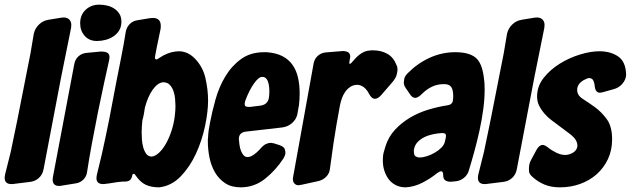

<svg xmlns="http://www.w3.org/2000/svg" viewBox="-59 -797 2707 824"><path d="M203 -721Q207 -722 214 -722Q230 -722 238.5 -713Q247 -704 247 -690Q247 -682 246 -677L203 -464L128 -71Q124 -48 107.5 -33Q91 -18 67 -16L2 -8Q-2 -7 -10 -7Q-39 -7 -39 -34Q-39 -39 -37 -49L-13 -145L15 -280L72 -569L86 -652Q91 -675 108 -691.5Q125 -708 148 -712Z M462 -704Q462 -682 452.5 -666.5Q443 -651 428 -641Q413 -631 394.5 -626Q376 -621 357 -621Q324 -621 304.5 -643Q285 -665 285 -697Q285 -733 308.5 -755Q332 -777 367 -777Q384 -777 401 -773Q418 -769 431.5 -760Q445 -751 453.5 -737.5Q462 -724 462 -704ZM375 -576Q389 -576 400 -571.5Q411 -567 411 -550Q411 -547 409 -537Q401 -501 388 -442Q375 -383 361.5 -316Q348 -249 335.5 -181.5Q323 -114 315 -61Q313 -41 299.5 -27Q286 -13 266 -10L204 0Q201 1 195 1Q167 1 167 -26Q167 -33 168 -37L260 -523Q264 -543 278 -555.5Q292 -568 312 -570Z M624 -548Q659 -572 695 -576Q700 -577 708 -577Q746 -577 776 -547Q811 -512 822.5 -462.5Q834 -413 834 -365Q834 -318 821 -256Q808 -194 782 -137.5Q756 -81 716.5 -40Q677 1 624 7Q590 7 566.5 -4Q543 -15 523 -44Q519 -51 514 -51Q509 -51 508 -41Q503 -19 481 -18Q464 -18 445.5 -15.5Q427 -13 410 -10Q407 -10 406 -9H399Q398 -8 395 -8Q391 -7 384 -7Q355 -7 355 -32Q355 -36 355.5 -39.5Q356 -43 357 -48Q367 -89 378 -135Q395 -211 410 -286.5Q425 -362 439 -439Q450 -496 461 -550.5Q472 -605 481 -662Q485 -681 498 -694Q511 -707 530 -710L584 -719Q589 -720 597 -720Q631 -720 631 -686Q631 -677 630 -672Q626 -653 622 -633.5Q618 -614 614 -595L607 -558Q606 -555 606 -550Q606 -542 612 -542Q617 -542 624 -548ZM593 -125Q608 -127 624 -142Q640 -157 653.5 -181Q667 -205 677 -235.5Q687 -266 691 -298Q694 -322 694 -342Q694 -355 692.5 -372.5Q691 -390 685.5 -406Q680 -422 669.5 -433Q659 -444 641 -444Q618 -442 597 -413Q576 -384 563 -336Q561 -322 558.5 -308Q556 -294 552 -280Q549 -252 549 -228Q549 -217 550 -199.5Q551 -182 555.5 -165.5Q560 -149 568.5 -137Q577 -125 593 -125Z M1158 -118Q1126 -68 1079.5 -30.5Q1033 7 974 7Q934 7 907 -11Q880 -29 863.5 -57.5Q847 -86 840 -121Q833 -156 833 -189Q833 -194 833 -198.5Q833 -203 834 -208Q835 -236 842 -269Q851 -317 866 -370.5Q881 -424 908 -469Q935 -514 975.5 -543.5Q1016 -573 1075 -573H1085Q1126 -570 1153 -556Q1180 -542 1196.5 -518.5Q1213 -495 1220 -463.5Q1227 -432 1227 -396Q1227 -371 1224 -345Q1222 -336 1220.5 -326.5Q1219 -317 1217 -306Q1212 -284 1194 -268.5Q1176 -253 1152 -250L995 -232Q966 -228 966 -200Q967 -188 969 -174Q971 -160 975.5 -149Q980 -138 986.5 -130.5Q993 -123 1003 -123Q1016 -123 1030 -133Q1044 -143 1054 -154Q1071 -174 1082.5 -179Q1094 -184 1103 -184Q1106 -184 1116 -182L1141 -174Q1160 -167 1163 -157Q1166 -147 1166 -142Q1166 -132 1158 -118ZM1095 -377Q1097 -390 1097 -405.5Q1097 -421 1094.5 -434.5Q1092 -448 1085.5 -457.5Q1079 -467 1067 -467H1066Q1051 -467 1030.5 -438Q1010 -409 993 -363Q991 -355 991 -352Q991 -341 998 -339.5Q1005 -338 1013 -338L1061 -344Q1090 -349 1095 -377Z M1578 -390Q1563 -373 1550 -373Q1536 -373 1525 -394Q1506 -431 1475 -433Q1458 -433 1445 -424.5Q1432 -416 1423 -403.5Q1414 -391 1408.5 -375.5Q1403 -360 1400 -345Q1383 -254 1372.5 -183.5Q1362 -113 1357 -73Q1355 -53 1341.5 -39Q1328 -25 1308 -20L1235 -4Q1225 -2 1222 -2Q1212 -2 1205 -9Q1198 -16 1198 -29Q1198 -35 1199 -38L1287 -525Q1291 -545 1305 -557.5Q1319 -570 1339 -572L1412 -578Q1425 -578 1434.5 -573Q1444 -568 1444 -553Q1444 -551 1442 -541Q1440 -529 1440 -527Q1440 -525 1440.5 -524.5Q1441 -524 1441 -523Q1441 -523 1442 -523Q1447 -523 1457 -536Q1492 -578 1526 -580Q1530 -581 1534 -581Q1538 -581 1542 -581Q1577 -581 1603.5 -566Q1630 -551 1643 -517Q1647 -510 1647 -498Q1647 -490 1643 -475Q1639 -460 1623 -442Z M1692 -484Q1734 -526 1786 -549.5Q1838 -573 1895 -573Q1952 -573 1980.5 -551Q2009 -529 2017 -468Q2021 -445 2021 -414Q2021 -373 2015 -328Q2009 -283 1999 -237.5Q1989 -192 1977 -148Q1965 -104 1953 -65Q1948 -47 1932.5 -34Q1917 -21 1897 -19L1876 -17Q1861 -17 1852 -23Q1843 -29 1843 -46Q1843 -62 1834 -62Q1828 -62 1817 -54Q1789 -31 1754 -13Q1719 5 1682 7Q1658 7 1639.5 -2.5Q1621 -12 1609 -28Q1597 -44 1590.5 -64.5Q1584 -85 1584 -107Q1584 -108 1584.5 -123Q1585 -138 1595 -168Q1608 -210 1636.5 -240.5Q1665 -271 1701.5 -292.5Q1738 -314 1779.5 -326.5Q1821 -339 1861 -345Q1884 -348 1885 -369Q1886 -374 1886 -378Q1886 -382 1886 -386Q1886 -411 1877.5 -423.5Q1869 -436 1847 -436Q1818 -436 1795 -425Q1772 -414 1752 -394Q1735 -377 1723 -377Q1712 -377 1703 -389L1683 -418Q1674 -430 1674 -444Q1674 -448 1676 -459Q1678 -470 1692 -484ZM1854 -205Q1855 -208 1855 -213Q1855 -222 1850 -224Q1845 -226 1837 -226Q1820 -225 1800 -221Q1780 -217 1762.5 -208.5Q1745 -200 1732.5 -186.5Q1720 -173 1717 -152Q1717 -144 1718.5 -135.5Q1720 -127 1729 -124Q1734 -121 1742 -121Q1755 -121 1772.5 -126.5Q1790 -132 1806.5 -141.5Q1823 -151 1835 -163Q1847 -175 1850 -188Z M2234 -721Q2238 -722 2245 -722Q2261 -722 2269.5 -713Q2278 -704 2278 -690Q2278 -682 2277 -677L2234 -464L2159 -71Q2155 -48 2138.5 -33Q2122 -18 2098 -16L2033 -8Q2029 -7 2021 -7Q1992 -7 1992 -34Q1992 -39 1994 -49L2018 -145L2046 -280L2103 -569L2117 -652Q2122 -675 2139 -691.5Q2156 -708 2179 -712Z M2493 -431Q2492 -442 2487 -452Q2482 -462 2468 -462Q2463 -462 2452 -456Q2438 -450 2428 -438.5Q2418 -427 2418 -411Q2418 -388 2441.5 -373Q2465 -358 2493 -338Q2521 -318 2544.5 -286.5Q2568 -255 2568 -199Q2568 -152 2550 -114Q2532 -76 2501.5 -49Q2471 -22 2430.5 -7.5Q2390 7 2344 7Q2306 7 2277.5 -5Q2249 -17 2226 -38Q2212 -50 2211.5 -61.5Q2211 -73 2211 -74Q2211 -95 2221 -112L2243 -153Q2255 -175 2270 -175Q2279 -175 2293 -164Q2309 -151 2329 -141.5Q2349 -132 2366 -132Q2385 -132 2402 -143Q2419 -155 2419 -172Q2419 -184 2412 -196Q2405 -208 2387 -222L2339 -258Q2324 -269 2307.5 -281.5Q2291 -294 2277.5 -309.5Q2264 -325 2255 -343Q2246 -361 2246 -383Q2246 -427 2274 -462.5Q2302 -498 2343 -523.5Q2384 -549 2430 -563Q2476 -577 2513 -577Q2561 -577 2593.5 -555Q2626 -533 2628 -479V-475Q2627 -455 2612 -437.5Q2597 -420 2574 -414L2527 -401Q2519 -399 2516 -399Q2495 -399 2493 -431Z"/></svg>

Font: Bangerz 2
Style: Regular
Weight: 400
Designer: vernon adams
Foundry: Vernon Adams
Version: Version 2.10;December 28, 2023;FontCreator 13.0.0.2683 64-bi